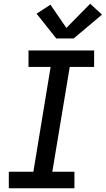

<svg xmlns="http://www.w3.org/2000/svg" viewBox="-20 -1004 564 1024"><path d="M27 0V-88H158L250 -647H132V-735H482V-647H352L259 -88H377V0ZM280 -799 175 -931 249 -979 334 -855 461 -984 524 -926 373 -799Z"/></svg>

Font: Iosevka SS04 Semibold Oblique
Style: Regular
Weight: 600
Italic angle: -9°
Monospace: yes
Designer: Belleve Invis
Foundry: Belleve Invis
Version: Version 19.0.0; ttfautohint (v1.8.4)